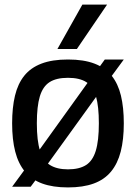

<svg xmlns="http://www.w3.org/2000/svg" viewBox="-20 -809 596 839"><path d="M277 10Q343 10 389.5 -7Q436 -24 465 -59Q494 -94 507.5 -146.5Q521 -199 521 -270Q521 -339 508.5 -391Q496 -443 468 -478Q440 -513 393 -531Q346 -549 277 -549Q208 -549 161 -531Q114 -513 86 -478Q58 -443 45.5 -391Q33 -339 33 -270Q33 -199 46.5 -146.5Q60 -94 89 -59Q118 -24 164.5 -7Q211 10 277 10ZM277 -69Q229 -69 199 -87.5Q169 -106 155 -150Q141 -194 141 -270Q141 -344 154 -387.5Q167 -431 196.5 -450Q226 -469 277 -469Q328 -469 357.5 -450Q387 -431 399.5 -387.5Q412 -344 412 -270Q412 -194 398.5 -150Q385 -106 355.5 -87.5Q326 -69 277 -69ZM33 7H114L161 -56H162L437 -437L438 -436L521 -549H438L391 -484L390 -485L111 -97L110 -98ZM231 -595 340 -789H448L316 -595Z"/></svg>

Font: Georama ExtraCondensed Thin Medium
Style: Regular
Weight: 500
Version: Version 1.001